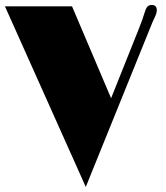

<svg xmlns="http://www.w3.org/2000/svg" viewBox="-24 -716 660 763"><path d="M579.1 -696.3Q599.1 -696.3 599.1 -675.3Q599.1 -664.6 592.5 -650.6Q585.9 -636.7 582 -627.9L316.9 26.9L-4.4 -690.9H262.2L417.5 -325.7L526.4 -598.1Q543.9 -642.1 549.3 -661.6Q554.7 -681.2 561 -688.7Q567.4 -696.3 579.1 -696.3Z"/></svg>

Font: Limelight
Style: Regular
Weight: 400
Designer: Nicole Fally
Foundry: Nicole Fally
Version: Version 1.002